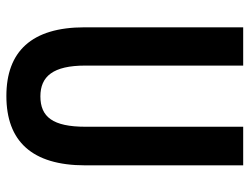

<svg xmlns="http://www.w3.org/2000/svg" viewBox="-108 -646 764 587"><g transform="rotate(90 273.5 -352.0)"><path d="M485 -231V-714H367V-232C367 -132 337 -94 274 -94C213 -94 180 -133 180 -231V-714H63V-229C63 -67 137 10 273 10C411 10 485 -68 485 -231Z"/></g></svg>

Font: Noto Sans Georgian ExtraCondensed SemiBold
Style: Regular
Weight: 600
Width: 2
Designer: Monotype Design Team, Akaki Razmadze
Foundry: Google LLC
Version: Version 2.005